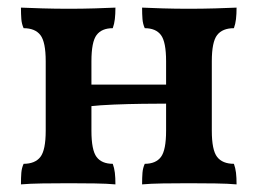

<svg xmlns="http://www.w3.org/2000/svg" viewBox="-20 -481 675 504"><path d="M353 3Q353 -15 354 -27.5Q355 -40 360 -51Q389 -51 402.5 -69Q416 -87 416 -138V-320Q416 -371 402.5 -389Q389 -407 360 -407Q355 -418 354 -431Q353 -444 353 -461Q375 -460 407.5 -459Q440 -458 475 -458Q511 -458 545 -459Q579 -460 601 -461Q601 -444 599.5 -431Q598 -418 594 -407Q564 -407 550 -389Q536 -371 536 -320V-138Q536 -87 550 -69Q564 -51 594 -51Q598 -40 599.5 -27.5Q601 -15 601 3Q579 1 545 0.5Q511 0 475 0Q440 0 407.5 0.5Q375 1 353 3ZM35 3Q35 -15 36 -27.5Q37 -40 42 -51Q72 -51 86 -69Q100 -87 100 -138V-320Q100 -371 86 -389Q72 -407 42 -407Q37 -418 36 -431Q35 -444 35 -461Q58 -460 91.5 -459Q125 -458 161 -458Q196 -458 228.5 -459Q261 -460 283 -461Q283 -444 281.5 -431Q280 -418 276 -407Q247 -407 233.5 -389Q220 -371 220 -320V-138Q220 -87 233.5 -69Q247 -51 276 -51Q280 -40 281.5 -27.5Q283 -15 283 3Q261 1 228.5 0.5Q196 0 161 0Q125 0 91.5 0.5Q58 1 35 3ZM215 -202V-259H420V-209Q392 -209 354 -208.5Q316 -208 279 -206.5Q242 -205 215 -202Z"/></svg>

Font: Vollkorn SemiBold
Style: Regular
Weight: 600
Designer: Friedrich Althausen
Foundry: Friedrich Althausen
Version: Version 5.000